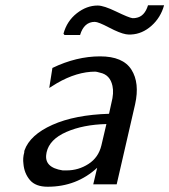

<svg xmlns="http://www.w3.org/2000/svg" viewBox="-20 -701 643 729"><path d="M225 -568 221 -573Q234 -621 271.5 -650.5Q309 -680 351 -680Q374 -680 421.5 -657Q469 -634 483 -632Q492 -632 496 -633Q529 -638 542 -681H603Q590 -634 555 -603Q520 -572 478 -570Q471 -569 458 -571Q435 -575 394 -596.5Q353 -618 340 -618Q299 -618 284 -568ZM72 -122Q72 -127 73 -130Q94 -189 179 -227Q264 -265 394 -269L403 -310Q413 -348 407 -375Q398 -417 360 -425Q346 -429 342 -429Q272 -429 196 -385L167 -367L179 -443Q270 -487 360 -487Q447 -487 479 -436.5Q511 -386 493 -305L423 -1H334L349 -64Q271 8 161 8Q115 8 93.5 -17.5Q72 -43 69 -79Q66 -101 72 -122ZM157 -123Q157 -122 156.5 -120Q156 -118 156 -117Q147 -65 218 -54H233Q278 -54 316 -78.5Q354 -103 365 -149L384 -230Q296 -228 232 -200Q168 -172 157 -123Z"/></svg>

Font: Coval
Style: Book Italic
Weight: 350
Foundry: Context Ltd
Version: Version 001.000